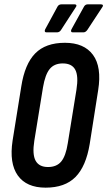

<svg xmlns="http://www.w3.org/2000/svg" viewBox="-20 -858 494 884"><path d="M190 6Q102 6 62 -50Q22 -106 38 -211L78 -460Q94 -563 142 -612Q190 -661 279 -661Q367 -661 408 -605.5Q449 -550 432 -443L393 -195Q376 -92 327.5 -43Q279 6 190 6ZM201 -89Q241 -89 262 -114.5Q283 -140 292 -198L332 -445Q342 -508 326.5 -537Q311 -566 269 -566Q230 -566 209 -540.5Q188 -515 178 -456L138 -210Q128 -147 144 -118Q160 -89 201 -89ZM194 -709Q188 -709 186.5 -713Q185 -717 188 -723L245 -828Q251 -838 263 -838H324Q330 -838 331.5 -834Q333 -830 329 -825L261 -720Q254 -709 242 -709ZM315 -709Q309 -709 307.5 -713Q306 -717 309 -723L367 -828Q373 -838 384 -838H445Q452 -838 453.5 -834Q455 -830 451 -825L382 -720Q374 -709 364 -709Z"/></svg>

Font: Sofia Sans Extra Condensed
Style: Bold Italic
Weight: 700
Italic angle: -9°
Designer: Botio Nikoltchev, Ani Petrova
Foundry: lettersoup
Version: Version 4.101